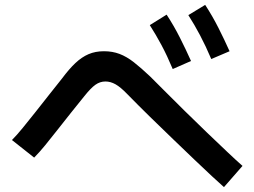

<svg xmlns="http://www.w3.org/2000/svg" viewBox="-20 -811 1040 787"><path d="M974 -131 898 -44Q880 -60 848.5 -89Q817 -118 777 -156.5Q737 -195 690.5 -239.5Q644 -284 595.5 -331.5Q547 -379 501 -426Q474 -454 453.5 -465.5Q433 -477 412 -477Q390 -477 371 -463.5Q352 -450 325 -416Q299 -384 271.5 -349.5Q244 -315 217 -280.5Q190 -246 165.5 -216Q141 -186 120 -165L29 -237Q48 -256 73 -286.5Q98 -317 126 -352.5Q154 -388 182 -423.5Q210 -459 234 -489Q263 -528 289 -552.5Q315 -577 343 -589Q371 -601 406 -601Q441 -601 470 -590Q499 -579 528.5 -556Q558 -533 596 -497Q617 -476 654.5 -438.5Q692 -401 737 -356.5Q782 -312 828 -268Q874 -224 912.5 -187.5Q951 -151 974 -131ZM846 -569Q823 -623 800 -666.5Q777 -710 752 -749L821 -791Q851 -745 875.5 -696.5Q900 -648 921 -601ZM688 -528Q665 -583 642 -626Q619 -669 594 -708L663 -751Q693 -705 717.5 -656.5Q742 -608 763 -561Z"/></svg>

Font: Murecho Thin Medium
Style: Regular
Weight: 500
Version: Version 1.010